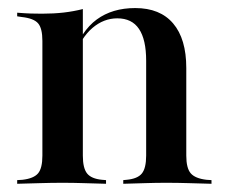

<svg xmlns="http://www.w3.org/2000/svg" viewBox="-20 -447 557 467"><path d="M132.3 -2.4Q104.8 -2.4 79.4 -1.6Q54 -0.8 21.8 0V-8.9L34.7 -9.7Q62.1 -12.9 72.6 -25.4Q83.1 -37.9 83.1 -68.5V-207.3H181.5V-68.5Q181.5 -37.9 191.9 -25Q202.4 -12.1 228.2 -9.7L237.9 -8.9V0Q206.5 -0.8 182.3 -1.6Q158.1 -2.4 132.3 -2.4ZM83.1 -207.3V-347.6Q83.1 -378.2 72.6 -390.3Q62.1 -402.4 33.1 -405.6L21.8 -407.3V-416.1Q41.9 -414.5 55.2 -414.1Q68.5 -413.7 82.3 -413.7Q110.5 -413.7 135.1 -416.5Q159.7 -419.4 181.5 -425V-416.1V-207.3ZM335.5 -207.3V-299.2Q335.5 -350.8 318.1 -376.6Q300.8 -402.4 265.3 -402.4Q232.3 -402.4 204.8 -379Q177.4 -355.6 158.9 -307.3L156.5 -311.3Q177.4 -371.8 215.3 -399.6Q253.2 -427.4 308.9 -427.4Q369.4 -427.4 401.2 -389.9Q433.1 -352.4 433.1 -281.5V-207.3ZM383.9 -2.4Q358.9 -2.4 334.7 -1.6Q310.5 -0.8 279.8 0V-8.9L287.9 -9.7Q314.5 -12.1 325 -25Q335.5 -37.9 335.5 -68.5V-207.3H433.1V-68.5Q433.1 -37.9 444 -25.4Q454.8 -12.9 482.3 -9.7L494.4 -8.9V0Q462.9 -0.8 437.5 -1.6Q412.1 -2.4 383.9 -2.4Z"/></svg>

Font: Playfair 144pt SemiCondensed SemiBold
Style: Regular
Weight: 600
Width: 4
Designer: Claus Eggers Sørensen
Foundry: Claus Eggers Sørensen
Version: Version 2.203